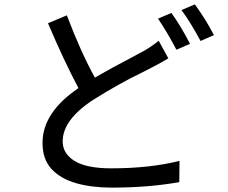

<svg xmlns="http://www.w3.org/2000/svg" viewBox="-20 -828 1040 876"><path d="M895 -641Q849 -727 808 -782L869 -808Q918 -741 956 -668ZM785 -601Q740 -686 701 -743L762 -769Q804 -711 847 -628ZM490 28Q399 28 328 8Q257 -12 215.5 -56.5Q174 -101 174 -176Q174 -315 338 -426Q271 -552 199 -722L285 -758Q349 -589 413 -474Q496 -522 570 -560L631 -593L639 -597Q673 -617 704 -642L748 -562Q704 -535 630 -498Q527 -449 406 -373Q266 -282 266 -183Q266 -127 320.5 -93.5Q375 -60 487 -60Q664 -60 799 -94L798 3Q657 28 490 28Z"/></svg>

Font: LXGW 975 Gothic SC
Style: Regular
Weight: 400
Version: Version 2.01;February 25, 2021